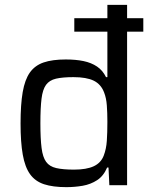

<svg xmlns="http://www.w3.org/2000/svg" viewBox="-20 -763 630 791"><path d="M286.1 -632.6V-688H570.4V-632.6ZM253.2 8Q197.9 8 161.4 -4Q124.8 -16.1 103.8 -45.4Q82.8 -74.7 73.8 -125.7Q64.7 -176.6 64.7 -254.5Q64.7 -332.3 73.5 -383.5Q82.3 -434.7 103 -464.1Q123.8 -493.4 159.7 -505.7Q195.7 -518 251 -518Q291.9 -518 324 -511.4Q356.2 -504.7 379.7 -488.9Q403.2 -473.1 416.8 -445.2H422.4V-743H503.6V0H430.5L427 -72.7H421.3Q406.8 -38.1 380.2 -20.8Q353.6 -3.5 320.7 2.3Q287.7 8 253.2 8ZM284.9 -64.2Q336.2 -64.2 366.2 -78.1Q396.1 -92.1 407.5 -122.3Q417.9 -149.6 420.1 -182.9Q422.4 -216.2 422.4 -261.4Q422.4 -298.5 420.1 -328.9Q417.9 -359.4 408.9 -382.1Q396.1 -416 366.2 -430.6Q336.2 -445.2 282.6 -445.2Q238 -445.2 210.7 -438.9Q183.5 -432.5 169.6 -413.4Q155.7 -394.2 151.1 -356.4Q146.4 -318.5 146.4 -255Q146.4 -191.5 151.3 -153.4Q156.1 -115.3 170.1 -96.1Q184 -77 211.7 -70.6Q239.3 -64.2 284.9 -64.2Z"/></svg>

Font: Saira Thin
Style: Regular
Weight: 100
Designer: Hector Gatti with collaboration of the Omnibus-Type team
Foundry: Omnibus-Type
Version: Version 1.101